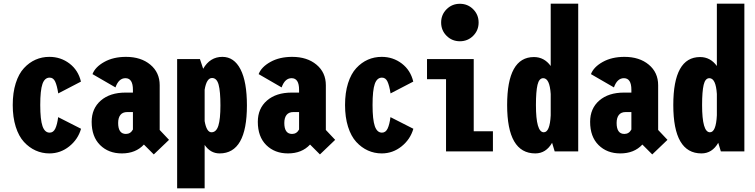

<svg xmlns="http://www.w3.org/2000/svg" viewBox="-20 -820 4090 1040"><path d="M419 -122.5Q402.5 -65 355 -27Q307.5 11 247.5 11Q208 11 173 -4.8Q138 -20.5 109.8 -51.2Q81.5 -82 65.2 -133.5Q49 -185 49 -251Q49 -318 65.2 -369.2Q81.5 -420.5 109.8 -451Q138 -481.5 172.8 -496.8Q207.5 -512 247.5 -512Q309 -512 356.5 -475.8Q404 -439.5 418.5 -378L295.5 -314Q289 -356 279 -377.8Q269 -399.5 249 -399.5Q222 -399.5 210 -365.2Q198 -331 198 -251Q198 -172 210.2 -136.8Q222.5 -101.5 249 -101.5Q269 -101.5 279.5 -123.5Q290 -145.5 295 -185.5Z M813 16.5 759.5 -37Q715 11 640 11Q568 11 522.2 -34.2Q476.5 -79.5 476.5 -160Q476.5 -232.5 526.2 -275.5Q576 -318.5 660 -318.5H700V-333.5Q700 -396.5 659.5 -396.5Q623 -396.5 605.5 -346.5L481 -418.5Q495.5 -457 544.8 -484.5Q594 -512 662.5 -512Q743.5 -512 794.2 -469.8Q845 -427.5 845 -358.5V-116L895.5 -62.5ZM662 -94.5Q687 -94.5 700 -118.5V-213H669Q644.5 -213 632.2 -197.5Q620 -182 620 -154Q620 -94.5 662 -94.5Z M939.5 -500H1063L1080.5 -447.5Q1117.5 -512 1184.5 -512Q1248 -512 1282.8 -444.5Q1317.5 -377 1317.5 -249Q1317.5 11 1169.5 11Q1120 11 1088.5 -35V200H939.5ZM1128.5 -397.5Q1099 -397.5 1088.5 -334V-164Q1099 -103.5 1125.5 -103.5Q1151.5 -103.5 1162.8 -139.2Q1174 -175 1174 -249Q1174 -325 1164.2 -361.2Q1154.5 -397.5 1128.5 -397.5Z M1713 16.5 1659.5 -37Q1615 11 1540 11Q1468 11 1422.2 -34.2Q1376.5 -79.5 1376.5 -160Q1376.5 -232.5 1426.2 -275.5Q1476 -318.5 1560 -318.5H1600V-333.5Q1600 -396.5 1559.5 -396.5Q1523 -396.5 1505.5 -346.5L1381 -418.5Q1395.5 -457 1444.8 -484.5Q1494 -512 1562.5 -512Q1643.5 -512 1694.2 -469.8Q1745 -427.5 1745 -358.5V-116L1795.5 -62.5ZM1562 -94.5Q1587 -94.5 1600 -118.5V-213H1569Q1544.5 -213 1532.2 -197.5Q1520 -182 1520 -154Q1520 -94.5 1562 -94.5Z M2219 -122.5Q2202.5 -65 2155 -27Q2107.5 11 2047.5 11Q2008 11 1973 -4.8Q1938 -20.5 1909.8 -51.2Q1881.5 -82 1865.2 -133.5Q1849 -185 1849 -251Q1849 -318 1865.2 -369.2Q1881.5 -420.5 1909.8 -451Q1938 -481.5 1972.8 -496.8Q2007.5 -512 2047.5 -512Q2109 -512 2156.5 -475.8Q2204 -439.5 2218.5 -378L2095.5 -314Q2089 -356 2079 -377.8Q2069 -399.5 2049 -399.5Q2022 -399.5 2010 -365.2Q1998 -331 1998 -251Q1998 -172 2010.2 -136.8Q2022.5 -101.5 2049 -101.5Q2069 -101.5 2079.5 -123.5Q2090 -145.5 2095 -185.5Z M2543 -626Q2513.5 -596.5 2471 -596.5Q2428.5 -596.5 2399 -626Q2369.5 -655.5 2369.5 -698Q2369.5 -740.5 2399 -770Q2428.5 -799.5 2471 -799.5Q2513.5 -799.5 2543 -770Q2572.5 -740.5 2572.5 -698Q2572.5 -655.5 2543 -626ZM2546 -109H2650V0H2396V-391H2293V-500H2546Z M3112 0H2984.5L2970.5 -46.5Q2937.5 11 2879.5 11Q2727 11 2727 -251Q2727 -511 2872 -511Q2928 -511 2963 -462.5V-800H3112ZM2883 -251Q2883 -103.5 2925.5 -103.5Q2958.5 -103.5 2963 -195.5V-311Q2957.5 -396.5 2922.5 -396.5Q2900 -396.5 2891.5 -360.5Q2883 -324.5 2883 -251Z M3513 16.5 3459.5 -37Q3415 11 3340 11Q3268 11 3222.2 -34.2Q3176.5 -79.5 3176.5 -160Q3176.5 -232.5 3226.2 -275.5Q3276 -318.5 3360 -318.5H3400V-333.5Q3400 -396.5 3359.5 -396.5Q3323 -396.5 3305.5 -346.5L3181 -418.5Q3195.5 -457 3244.8 -484.5Q3294 -512 3362.5 -512Q3443.5 -512 3494.2 -469.8Q3545 -427.5 3545 -358.5V-116L3595.5 -62.5ZM3362 -94.5Q3387 -94.5 3400 -118.5V-213H3369Q3344.5 -213 3332.2 -197.5Q3320 -182 3320 -154Q3320 -94.5 3362 -94.5Z M4012 0H3884.5L3870.5 -46.5Q3837.5 11 3779.5 11Q3627 11 3627 -251Q3627 -511 3772 -511Q3828 -511 3863 -462.5V-800H4012ZM3783 -251Q3783 -103.5 3825.5 -103.5Q3858.5 -103.5 3863 -195.5V-311Q3857.5 -396.5 3822.5 -396.5Q3800 -396.5 3791.5 -360.5Q3783 -324.5 3783 -251Z"/></svg>

Font: League Mono Condensed
Style: Bold
Weight: 700
Width: 1
Designer: Tyler Finck
Foundry: The League of Moveable Type / Tyler Finck
Version: Version 2.210